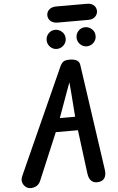

<svg xmlns="http://www.w3.org/2000/svg" viewBox="-83 -1494 954 1550"><g transform="rotate(-5 394.0 -719.5)"><path d="M78 -2.5Q52 -13.5 39.2 -40.8Q26.5 -68 41.5 -101.5L424 -952Q435.5 -978.5 450.8 -991.2Q466 -1004 502 -1004Q542 -1004 562.2 -991.8Q582.5 -979.5 586 -956L710 -93.5Q715.5 -54 701.8 -29.5Q688 -5 655.5 0Q617.5 6 595 -13.2Q572.5 -32.5 567 -75.5L521.5 -430.5H342L182 -50.5Q168 -16.5 136.8 -4.8Q105.5 7 78 -2.5ZM384.5 -541H508.5L494.5 -727.5L486.5 -822L452.5 -729.5ZM651.5 -1099Q621 -1099 598.2 -1121.8Q575.5 -1144.5 575.5 -1176.5Q575.5 -1208 597.5 -1231Q619.5 -1254 651.5 -1254Q682.5 -1254 706.2 -1232Q730 -1210 730 -1176.5Q730 -1144.5 707 -1121.8Q684 -1099 651.5 -1099ZM409 -1099Q378.5 -1099 355.8 -1121.8Q333 -1144.5 333 -1176.5Q333 -1208 355 -1231Q377 -1254 409 -1254Q440 -1254 463.8 -1232Q487.5 -1210 487.5 -1176.5Q487.5 -1144.5 464.2 -1121.8Q441 -1099 409 -1099ZM433 -1310.5Q398 -1310.5 377 -1329.5Q356 -1348.5 356 -1376Q356 -1404 377 -1422.5Q398 -1441 433 -1441H682.5Q718 -1441 738.2 -1422.5Q758.5 -1404 758.5 -1376Q758.5 -1349.5 738.2 -1330Q718 -1310.5 682.5 -1310.5Z"/></g></svg>

Font: Edu NSW ACT Hand Pre
Style: Regular
Weight: 400
Designer: Tina and Corey Anderson, Eben Sorkin, Mirko Velimirovic
Foundry: Sorkin Type Co.
Version: Version 2.000